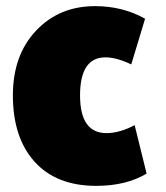

<svg xmlns="http://www.w3.org/2000/svg" viewBox="-20 -579 540 626"><path d="M458 -13Q391 27 294 27Q164 27 93 -51.5Q22 -130 22 -268Q22 -399 97.5 -479Q173 -559 290 -559Q380 -559 453 -518Q438 -469 408 -369Q360 -392 324 -392Q241 -392 241 -268Q241 -145 327 -145Q370 -145 419 -171Z"/></svg>

Font: Repo
Style: ExtraBlack
Weight: 1000
Designer: Stefan Peev
Foundry: Context Ltd
Version: Version 001.000